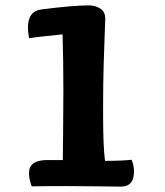

<svg xmlns="http://www.w3.org/2000/svg" viewBox="-20 -693 614 715"><path d="M371 -94Q435 -94 470 -98Q479 -78 479 -54Q479 2 430 2Q421 2 355 1Q289 0 232 0Q138 0 98 1Q88 -27 88 -48Q88 -97 156 -97H214Q214 -113 215 -200.5Q216 -288 216 -354Q216 -469 213 -565Q105 -554 88 -551Q84 -577 84 -590Q84 -652 135 -658Q253 -673 311 -673Q335 -673 353.5 -661Q372 -649 372 -623Q372 -615 370 -568Q368 -521 366 -449.5Q364 -378 364 -311V-259Q364 -149 371 -94Z"/></svg>

Font: Overlock
Style: Black
Weight: 900
Designer: Dario Muhafara
Foundry: Dario Manuel Muhafara
Version: Version 1.001